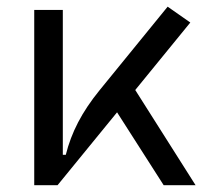

<svg xmlns="http://www.w3.org/2000/svg" viewBox="-20 -547 626 567"><path d="M81.1 0V-517.6H165.5V-89.8H174.3Q186.5 -139.2 210.7 -185.8Q234.9 -232.4 273.9 -280.3L475.1 -527.3L542 -480.5L379.4 -281.2L557.6 0H463.4L325.7 -215.3L149.9 0Z"/></svg>

Font: Cascadia Mono SemiLight
Style: Regular
Weight: 350
Monospace: yes
Designer: Aaron Bell
Foundry: Saja Typeworks
Version: Version 2404.023; ttfautohint (v1.8.4)